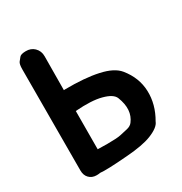

<svg xmlns="http://www.w3.org/2000/svg" viewBox="-174 -868 952 1004"><g transform="rotate(-30 302.0 -366.0)"><path d="M142.1 5.9Q179.2 10.3 307.6 0Q405.8 -7.3 457.5 -27.8Q516.6 -51.3 527.8 -81.5Q573.7 -159.7 570.8 -241.7Q567.9 -322.8 512.7 -390.6Q480 -430.7 400.4 -447.8Q321.3 -465.3 201.2 -463.9Q198.2 -463.9 194.3 -463.4L195.8 -667Q196.3 -699.2 174.3 -720.7Q153.8 -740.2 123 -739.7Q93.8 -739.3 85.4 -729Q77.1 -718.8 68.8 -708.5Q60.5 -698.2 60.5 -666L59.1 -56.6Q59.1 -27.3 75.7 -10.3Q92.8 7.8 121.1 7.8Q132.3 7.8 142.1 5.9ZM193.8 -337.9Q293 -345.2 349.1 -330.1Q408.7 -314.5 420.4 -284.2Q454.1 -198.2 410.2 -141.1Q398.9 -126.5 377 -121.6Q355 -116.7 332.8 -111.6Q310.5 -106.4 251.5 -106.4Q227.5 -106.4 192.9 -107.4Z"/></g></svg>

Font: Comic Relief
Style: Bold
Weight: 700
Designer: Jeff Davis
Foundry: Loudifier
Version: Version 1.200; ttfautohint (v1.8.4.7-5d5b)